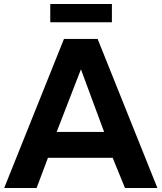

<svg xmlns="http://www.w3.org/2000/svg" viewBox="-20 -946 814 966"><path d="M543 -834H232.9V-925.8H543ZM546.9 -151.9H221.2L164.1 0H1L301.8 -750H471.2L772 0H608.9ZM503.9 -282.2 387.2 -597.2 265.1 -282.2Z"/></svg>

Font: Oakes Grotesk
Style: Bold
Weight: 700
Designer: Samuel Oakes
Foundry: Samuel Oakes
Version: Version 1.0 | wf-rip DC20170320